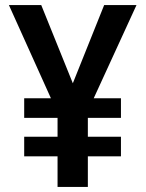

<svg xmlns="http://www.w3.org/2000/svg" viewBox="-20 -734 572 754"><path d="M266 -407 389 -714H516L348 -348H455V-271H325V-197H455V-120H325V0H206V-120H75V-197H206V-271H75V-348H180L15 -714H142Z"/></svg>

Font: Noto Sans Hebrew SemiCondensed SemiBold
Style: Regular
Weight: 600
Width: 4
Designer: Monotype Design Team
Foundry: Monotype Imaging Inc.
Version: Version 2.004; ttfautohint (v1.8.4.7-5d5b)